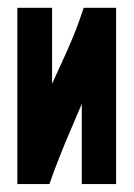

<svg xmlns="http://www.w3.org/2000/svg" viewBox="-20 -468 339 486"><path d="M23.9 -2V-448.2H111.8V-255.9Q116.7 -267.1 123.3 -281Q129.9 -294.9 134.8 -306.2Q149.9 -338.4 164.6 -373.8Q179.2 -409.2 191.9 -448.2H273.9V-2H187V-205.1Q181.2 -190.9 175 -177Q168.9 -163.1 163.1 -148.9Q146 -109.9 131.1 -72Q116.2 -34.2 105 -2Z"/></svg>

Font: Fundamental  Brigade Condensed
Style: Regular
Weight: 400
Width: 3
Designer: Peter Wiegel, original typeface by Carl Albert Fahrenwaldt 1901
Foundry: Peter Wiegel
Version: Version 0.000 2012 initial release